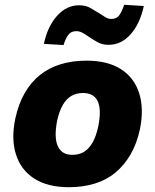

<svg xmlns="http://www.w3.org/2000/svg" viewBox="-20 -770 648 801"><path d="M267 11Q179 11 123 -25Q67 -61 46.5 -126Q26 -191 44 -276Q57 -336 83 -381.5Q109 -427 146.5 -457Q184 -487 233 -502Q282 -517 341 -517Q429 -517 484.5 -481.5Q540 -446 560.5 -381.5Q581 -317 564 -232Q551 -171 524.5 -125.5Q498 -80 461 -49.5Q424 -19 375 -4Q326 11 267 11ZM282 -124Q310 -124 330.5 -136.5Q351 -149 366 -175Q381 -201 390 -243Q404 -314 387.5 -348Q371 -382 326 -382Q299 -382 278 -370Q257 -358 242 -332Q227 -306 218 -265Q205 -195 221.5 -159.5Q238 -124 282 -124ZM245 -582 163 -587Q179 -661 218.5 -704.5Q258 -748 310 -748Q338 -748 357.5 -736.5Q377 -725 395 -714Q408 -705 420 -698Q432 -691 445 -691Q467 -691 478 -707Q489 -723 498 -750L580 -745Q564 -671 525 -627Q486 -583 433 -583Q406 -583 386 -594.5Q366 -606 350 -617Q337 -626 324.5 -633Q312 -640 298 -640Q276 -640 264.5 -624Q253 -608 245 -582Z"/></svg>

Font: Nunito Sans 7pt SemiCondensed Black
Style: Italic
Weight: 900
Width: 4
Italic angle: -9°
Designer: Vernon Adams
Foundry: Vernon Adams
Version: Version 3.101;gftools[0.9.27]